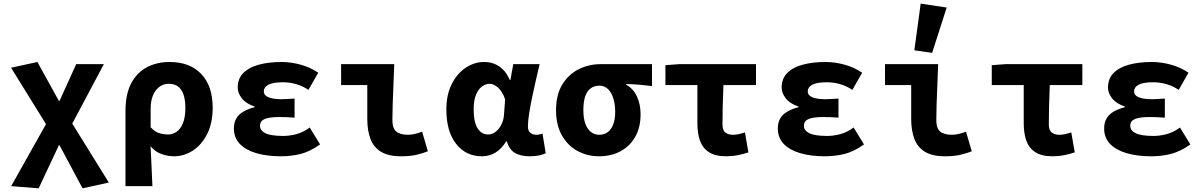

<svg xmlns="http://www.w3.org/2000/svg" viewBox="-20 -850 6640 1059"><path d="M193.2 188.7 41.6 176.7 233.7 -165.3 41 -476.4 186.4 -508.1 304.6 -293.8H308.6L400.2 -496.1H552.8L378.6 -168.2L580.3 156.9L435.3 188.7L308.6 -48.3H304.6Z M672.1 176.7V-237.2Q672.1 -331.5 704.1 -391.3Q736 -451 791.1 -479.6Q846.2 -508.1 915.4 -508.1Q1026.8 -508.1 1089.9 -442Q1153.1 -376 1153.1 -255.9Q1153.1 -170.8 1122.6 -110.8Q1092.1 -50.8 1043.6 -19.4Q995.1 12 941.1 12Q907.7 12 872.6 0.4Q837.5 -11.1 810.5 -43.3Q812.3 -5.2 814.1 31.6Q815.8 68.4 817.5 104.3Q819.1 140.2 820.7 176.7ZM906.8 -108.3Q932.9 -108.3 954.4 -123.4Q975.8 -138.4 989.1 -170.7Q1002.4 -202.9 1002.4 -254.2Q1002.4 -298.8 992.2 -328.4Q982.1 -358 962 -372.9Q942 -387.8 910.1 -387.8Q881.4 -387.8 859 -371Q836.5 -354.2 823.7 -323.5Q810.9 -292.8 810.9 -250.6V-148.1Q834.4 -122.6 858.6 -115.5Q882.8 -108.3 906.8 -108.3Z M1530.1 12Q1452.6 12 1393.9 -5.1Q1335.2 -22.3 1302.6 -56.4Q1270.1 -90.4 1270.1 -141.2Q1270.1 -174.8 1284 -197.7Q1297.9 -220.6 1323.8 -235.2Q1349.6 -249.9 1384 -258.6V-262.6Q1337.4 -277.9 1314.3 -307.2Q1291.2 -336.6 1291.2 -366.3Q1291.2 -416.3 1322.2 -447.5Q1353.1 -478.7 1407.8 -493.4Q1462.6 -508.1 1532.9 -508.1Q1585.5 -508.1 1638.8 -493.2Q1692.2 -478.3 1735.3 -449L1681.4 -354.3Q1648.7 -376 1613.1 -386.1Q1577.5 -396.2 1540.7 -396.2Q1484.8 -396.2 1460 -382.6Q1435.2 -369 1435.2 -346.2Q1435.2 -324 1460.6 -313.4Q1485.9 -302.8 1535.1 -302.8Q1551.3 -302.8 1569.4 -304.1Q1587.5 -305.5 1604.8 -306.5V-201Q1583.1 -203 1561.3 -203.7Q1539.6 -204.4 1519.4 -204.4Q1465.3 -204.4 1439.7 -193.6Q1414.1 -182.7 1414.1 -156.2Q1414.1 -129.9 1444.3 -115Q1474.5 -100.2 1544.2 -100.2Q1574.7 -100.2 1612.8 -109.6Q1650.9 -119.1 1688.2 -146.6L1745.5 -53.4Q1688.9 -13.4 1637.3 -0.7Q1585.6 12 1530.1 12Z M2192.8 12Q2121.5 12 2080.7 -13.3Q2040 -38.6 2022.9 -84.9Q2005.8 -131.1 2005.8 -194V-380.8H1861.4V-496.1H2154.5Q2152.8 -444.9 2150.3 -387.3Q2147.7 -329.7 2146 -277.2Q2144.3 -224.6 2144.3 -188Q2144.3 -142.4 2165.6 -124.5Q2187 -106.6 2231.1 -106.6Q2246.3 -106.6 2267.7 -111.2Q2289 -115.8 2308.2 -123.7L2340 -15.6Q2315 -5.3 2279 3.4Q2242.9 12 2192.8 12Z M2638 12Q2549.5 12 2495.7 -56.6Q2442 -125.1 2442 -245.6Q2442 -328.1 2471.8 -386.7Q2501.7 -445.3 2549.1 -476.7Q2596.4 -508.1 2649.9 -508.1Q2679.3 -508.1 2705.1 -498.6Q2730.8 -489 2753.2 -467.6Q2775.5 -446.3 2791.6 -409.2H2795.3L2811 -496.1H2956.4Q2946.4 -453.2 2935.1 -405Q2923.9 -356.8 2914.2 -309.3Q2904.4 -261.9 2898.1 -221.2Q2891.8 -180.5 2891.8 -152.4Q2891.8 -127.6 2905.5 -117.1Q2919.1 -106.6 2939.8 -106.6Q2947.1 -106.6 2955.4 -108.3Q2963.7 -110 2972.3 -113L2990 -4.6Q2976.4 1.7 2954.7 6.9Q2933 12 2903.2 12Q2851.5 12 2820 -6.6Q2788.6 -25.2 2775.5 -70.3H2771.8Q2721.7 12 2638 12ZM2672.9 -108.3Q2694 -108.3 2713.1 -122.7Q2732.2 -137 2744.8 -161.4Q2757.4 -185.8 2759.7 -215.2L2766.1 -301.3Q2759 -323.2 2749 -339.7Q2739 -356.2 2727.4 -366.5Q2715.9 -376.8 2703.9 -382.3Q2691.9 -387.8 2680.8 -387.8Q2659 -387.8 2638.9 -373.4Q2618.8 -359 2605.7 -328Q2592.6 -296.9 2592.6 -247.2Q2592.6 -175.5 2614.3 -141.9Q2636 -108.3 2672.9 -108.3Z M3284.1 12Q3219.3 12 3165.4 -17.3Q3111.4 -46.6 3079.2 -103.3Q3046.9 -159.9 3046.9 -242.2Q3046.9 -328.1 3081.8 -384.5Q3116.7 -441 3172.7 -468.6Q3228.8 -496.1 3291.1 -496.1H3576.2V-375.5Q3535.7 -380.1 3504.5 -382.9Q3473.3 -385.6 3434.3 -386.4V-382.4Q3472.6 -361.5 3492.9 -318.6Q3513.2 -275.7 3513.2 -219.2Q3513.2 -147.6 3484 -95.9Q3454.8 -44.2 3403.2 -16.1Q3351.5 12 3284.1 12ZM3285.8 -106.6Q3313.4 -106.6 3332.8 -121.7Q3352.3 -136.7 3362.7 -165.1Q3373.2 -193.5 3373.2 -234Q3373.2 -273.5 3363.3 -306.1Q3353.3 -338.7 3334.1 -358.1Q3314.8 -377.5 3286.1 -377.5Q3259.3 -377.5 3239.2 -363.7Q3219.1 -349.9 3208.3 -320Q3197.6 -290.2 3197.6 -242.2Q3197.6 -199.3 3208.2 -168.8Q3218.9 -138.4 3238.9 -122.5Q3259 -106.6 3285.8 -106.6Z M3984.7 12Q3925.6 12 3890.7 -10.4Q3855.7 -32.9 3841.1 -73.6Q3826.5 -114.3 3826.5 -169.5V-380.8H3650.2V-490.5L3724.4 -496.1H4149.8V-380.8H3970.2Q3967.6 -320.3 3966.2 -263.1Q3964.9 -206 3964.9 -163.5Q3964.9 -131.6 3980.9 -119.1Q3996.9 -106.6 4022.9 -106.6Q4038.6 -106.6 4053.6 -109.9Q4068.6 -113.1 4088.8 -119.6L4108 -9.5Q4081.7 -0.6 4050.6 5.7Q4019.5 12 3984.7 12Z M4530.1 12Q4452.6 12 4393.9 -5.1Q4335.2 -22.3 4302.6 -56.4Q4270.1 -90.4 4270.1 -141.2Q4270.1 -174.8 4284 -197.7Q4297.9 -220.6 4323.8 -235.2Q4349.6 -249.9 4384 -258.6V-262.6Q4337.4 -277.9 4314.3 -307.2Q4291.2 -336.6 4291.2 -366.3Q4291.2 -416.3 4322.2 -447.5Q4353.1 -478.7 4407.8 -493.4Q4462.6 -508.1 4532.9 -508.1Q4585.5 -508.1 4638.8 -493.2Q4692.2 -478.3 4735.3 -449L4681.4 -354.3Q4648.7 -376 4613.1 -386.1Q4577.5 -396.2 4540.7 -396.2Q4484.8 -396.2 4460 -382.6Q4435.2 -369 4435.2 -346.2Q4435.2 -324 4460.6 -313.4Q4485.9 -302.8 4535.1 -302.8Q4551.3 -302.8 4569.4 -304.1Q4587.5 -305.5 4604.8 -306.5V-201Q4583.1 -203 4561.3 -203.7Q4539.6 -204.4 4519.4 -204.4Q4465.3 -204.4 4439.7 -193.6Q4414.1 -182.7 4414.1 -156.2Q4414.1 -129.9 4444.3 -115Q4474.5 -100.2 4544.2 -100.2Q4574.7 -100.2 4612.8 -109.6Q4650.9 -119.1 4688.2 -146.6L4745.5 -53.4Q4688.9 -13.4 4637.3 -0.7Q4585.6 12 4530.1 12Z M5192.8 12Q5121.5 12 5080.7 -13.3Q5040 -38.6 5022.9 -84.9Q5005.8 -131.1 5005.8 -194V-380.8H4861.4V-496.1H5154.5Q5152.8 -444.9 5150.3 -387.3Q5147.7 -329.7 5146 -277.2Q5144.3 -224.6 5144.3 -188Q5144.3 -142.4 5165.6 -124.5Q5187 -106.6 5231.1 -106.6Q5246.3 -106.6 5267.7 -111.2Q5289 -115.8 5308.2 -123.7L5340 -15.6Q5315 -5.3 5279 3.4Q5242.9 12 5192.8 12ZM5121.3 -558.4 5023.2 -572.6 5058.1 -830 5201.6 -808.5Z M5784.7 12Q5725.6 12 5690.7 -10.4Q5655.7 -32.9 5641.1 -73.6Q5626.5 -114.3 5626.5 -169.5V-380.8H5450.2V-490.5L5524.4 -496.1H5949.8V-380.8H5770.2Q5767.6 -320.3 5766.2 -263.1Q5764.9 -206 5764.9 -163.5Q5764.9 -131.6 5780.9 -119.1Q5796.9 -106.6 5822.9 -106.6Q5838.6 -106.6 5853.6 -109.9Q5868.6 -113.1 5888.8 -119.6L5908 -9.5Q5881.7 -0.6 5850.6 5.7Q5819.5 12 5784.7 12Z M6330.1 12Q6252.6 12 6193.9 -5.1Q6135.2 -22.3 6102.6 -56.4Q6070.1 -90.4 6070.1 -141.2Q6070.1 -174.8 6084 -197.7Q6097.9 -220.6 6123.8 -235.2Q6149.6 -249.9 6184 -258.6V-262.6Q6137.4 -277.9 6114.3 -307.2Q6091.2 -336.6 6091.2 -366.3Q6091.2 -416.3 6122.2 -447.5Q6153.1 -478.7 6207.8 -493.4Q6262.6 -508.1 6332.9 -508.1Q6385.5 -508.1 6438.8 -493.2Q6492.2 -478.3 6535.3 -449L6481.4 -354.3Q6448.7 -376 6413.1 -386.1Q6377.5 -396.2 6340.7 -396.2Q6284.8 -396.2 6260 -382.6Q6235.2 -369 6235.2 -346.2Q6235.2 -324 6260.6 -313.4Q6285.9 -302.8 6335.1 -302.8Q6351.3 -302.8 6369.4 -304.1Q6387.5 -305.5 6404.8 -306.5V-201Q6383.1 -203 6361.3 -203.7Q6339.6 -204.4 6319.4 -204.4Q6265.3 -204.4 6239.7 -193.6Q6214.1 -182.7 6214.1 -156.2Q6214.1 -129.9 6244.3 -115Q6274.5 -100.2 6344.2 -100.2Q6374.7 -100.2 6412.8 -109.6Q6450.9 -119.1 6488.2 -146.6L6545.5 -53.4Q6488.9 -13.4 6437.3 -0.7Q6385.6 12 6330.1 12Z"/></svg>

Font: Source Code Pro ExtraLight
Style: Regular
Weight: 200
Monospace: yes
Designer: Paul D. Hunt, Teo Tuominen
Foundry: Adobe
Version: Version 1.026;hotconv 1.1.0;makeotfexe 2.6.0